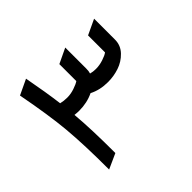

<svg xmlns="http://www.w3.org/2000/svg" viewBox="-142 -745 903 903"><g transform="rotate(-45 309.0 -293.5)"><path d="M207.5 -383.3H210Q232.4 -383.3 257.1 -391.6Q281.7 -399.9 293.5 -408.2V-521L368.2 -556.6V-417.5Q368.2 -398.4 364.3 -387.7Q380.4 -383.3 397.5 -383.3H400.9Q423.8 -383.3 449 -391.6Q474.1 -399.9 484.4 -408.2V-521L560.1 -556.6V-417.5Q560.1 -378.9 533.2 -351.1Q506.3 -323.2 470.2 -311.3Q434.1 -299.3 396 -299.3Q342.3 -299.3 300.8 -320.8Q257.3 -299.8 204.1 -299.8Q193.4 -299.8 174.8 -301.8Q184.1 -201.7 184.1 -39.1L108.4 -4.9Q108.4 -170.9 98.6 -278.6Q88.9 -386.2 58.1 -547.4L134.3 -583.5Q155.8 -469.2 166 -388.2Q186 -383.3 207.5 -383.3Z"/></g></svg>

Font: Shahab
Style: Regular
Weight: 400
Designer: Mohammad Saleh Souzanchi
Foundry: http://font-store.ir
Version: Version:0.0.2;RFB:1.2.5;Building:2016-11-27 11:18:45.721916